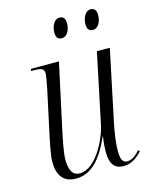

<svg xmlns="http://www.w3.org/2000/svg" viewBox="-112 -805 705 889"><g transform="rotate(-15 240.5 -360.5)"><path d="M396 -636C420 -636 436 -663 436 -697C436 -722 425 -731 408 -731C382 -731 368 -697 368 -670C368 -644 379 -636 396 -636ZM247 -636C271 -636 287 -663 287 -698C287 -722 276 -731 259 -731C232 -731 219 -697 219 -670C219 -644 230 -636 247 -636ZM371 10C410 10 437 -13 459 -37L453 -44C434 -23 415 -7 391 -7C367 -7 361 -30 361 -67C361 -102 369 -154 377 -193L449 -536H387L317 -202C303 -135 242 -10 165 -10C132 -10 116 -36 116 -89C116 -120 128 -179 137 -221L205 -536H71L69 -526H83C120 -526 131 -521 131 -497C131 -484 124 -449 118 -419L76 -224C68 -184 55 -129 55 -93C55 -35 78 9 142 9C212 9 266 -44 310 -147H312C307 -115 306 -91 306 -75C306 -25 320 10 371 10Z"/></g></svg>

Font: Noto Serif Display Condensed Light
Style: Italic
Weight: 300
Width: 3
Italic angle: -12°
Designer: Monotype Design Team
Foundry: Monotype Imaging Inc.
Version: Version 2.009